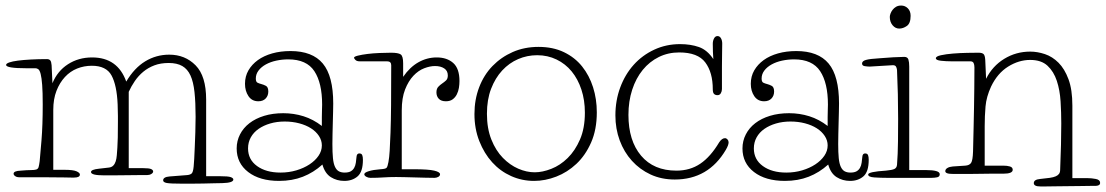

<svg xmlns="http://www.w3.org/2000/svg" viewBox="-20 -641 3985 692"><path d="M723 -6H770Q803 -6 812 -2.5Q821 1 821 6Q821 18 781 19Q773 19 753.5 19.5Q734 20 712 20.5Q690 21 669 21Q648 21 636 21Q594 21 581 18.5Q568 16 568 9Q568 -3 591 -5L655 -10Q665 -11 670.5 -15.5Q676 -20 678 -41Q679 -50 680 -68.5Q681 -87 682 -111.5Q683 -136 684 -164Q685 -192 685 -220Q685 -272 681 -309Q677 -346 666.5 -369Q656 -392 637 -403Q618 -414 588 -414Q559 -414 536.5 -405.5Q514 -397 496.5 -382.5Q479 -368 466 -349Q453 -330 444 -310V-35H495Q518 -35 525 -31.5Q532 -28 532 -23Q532 -18 525.5 -14Q519 -10 510 -10Q506 -10 483.5 -10Q461 -10 435 -9.5Q409 -9 385.5 -9Q362 -9 355 -9Q308 -9 308 -21Q308 -30 337 -33L372 -37Q382 -38 388 -44Q394 -50 397 -59.5Q400 -69 401 -81.5Q402 -94 403 -109Q404 -126 404.5 -145Q405 -164 405 -202Q405 -204 405 -223Q405 -242 404 -265Q401 -334 382 -369Q363 -404 311 -404Q283 -404 258 -394Q233 -384 214 -363.5Q195 -343 183.5 -313.5Q172 -284 172 -245V-29H212Q244 -29 256 -23.5Q268 -18 268 -12Q268 -1 247 -1Q243 -1 236.5 -1Q230 -1 210.5 -1.5Q191 -2 153.5 -2Q116 -2 49 -2Q41 -2 35 -6Q29 -10 29 -15Q29 -25 55 -26Q78 -28 91 -28Q104 -28 110.5 -30Q117 -32 119 -38.5Q121 -45 123 -60Q125 -80 129.5 -135Q134 -190 134 -264Q134 -309 132 -335Q130 -361 126.5 -374.5Q123 -388 118 -391.5Q113 -395 108 -395H75Q2 -395 2 -407Q2 -412 13.5 -416Q25 -420 44.5 -422.5Q64 -425 91 -426.5Q118 -428 149 -428Q157 -428 161 -423.5Q165 -419 166 -406L169 -341Q187 -385 225 -409.5Q263 -434 312 -434Q404 -434 435 -347Q464 -396 503.5 -420Q543 -444 590 -444Q647 -444 685 -405.5Q723 -367 723 -282Z M1140 -219Q1140 -232 1140.5 -244.5Q1141 -257 1141 -264Q1141 -342 1113 -384.5Q1085 -427 1019 -427Q997 -427 976 -422.5Q955 -418 938.5 -409Q922 -400 912 -387Q902 -374 902 -358Q902 -346 908 -343Q914 -340 922 -338Q930 -336 938.5 -331.5Q947 -327 947 -311Q947 -296 937.5 -286Q928 -276 911 -276Q888 -276 875.5 -294.5Q863 -313 863 -339Q863 -366 875.5 -387.5Q888 -409 909.5 -424.5Q931 -440 961 -448.5Q991 -457 1027 -457Q1106 -457 1143.5 -412Q1181 -367 1181 -268Q1181 -256 1180.5 -237.5Q1180 -219 1179.5 -199Q1179 -179 1178.5 -158.5Q1178 -138 1178 -122Q1178 -91 1180 -71Q1182 -51 1187.5 -39.5Q1193 -28 1201.5 -23.5Q1210 -19 1222 -19Q1236 -19 1244 -23.5Q1252 -28 1256.5 -36Q1261 -44 1262.5 -54.5Q1264 -65 1265 -76Q1266 -88 1275 -88Q1283 -88 1285.5 -82Q1288 -76 1288 -65Q1288 -22 1269 -5.5Q1250 11 1221 11Q1194 11 1172.5 -2.5Q1151 -16 1142 -48Q1110 -19 1071.5 -4Q1033 11 986 11Q916 11 874.5 -21Q833 -53 833 -106Q833 -133 845 -156.5Q857 -180 879 -197Q901 -214 932 -223.5Q963 -233 1001 -233Q1039 -233 1074 -222Q1109 -211 1140 -187ZM874 -106Q874 -66 906.5 -42.5Q939 -19 991 -19Q1021 -19 1048 -27Q1075 -35 1095.5 -48.5Q1116 -62 1128 -79.5Q1140 -97 1140 -117Q1140 -135 1129.5 -151Q1119 -167 1101 -178.5Q1083 -190 1058.5 -196.5Q1034 -203 1006 -203Q978 -203 954 -196Q930 -189 912 -176.5Q894 -164 884 -146Q874 -128 874 -106Z M1636 -349Q1636 -337 1634 -324.5Q1632 -312 1626.5 -301Q1621 -290 1611.5 -283Q1602 -276 1587 -276Q1570 -276 1561.5 -285Q1553 -294 1553 -308Q1553 -321 1559.5 -328Q1566 -335 1573.5 -340Q1581 -345 1587.5 -351Q1594 -357 1594 -369Q1594 -386 1581 -394.5Q1568 -403 1548 -403Q1530 -403 1509 -395Q1488 -387 1470 -368Q1452 -349 1440 -318.5Q1428 -288 1428 -243V-31H1472Q1524 -31 1545 -26Q1566 -21 1566 -13Q1566 -7 1559.5 -3.5Q1553 0 1546 0Q1532 0 1513.5 -0.5Q1495 -1 1476 -1.5Q1457 -2 1439 -2.5Q1421 -3 1408 -3Q1382 -3 1361 -1.5Q1340 0 1315 0Q1307 0 1300 -4Q1293 -8 1293 -13Q1293 -19 1309 -24Q1325 -29 1351 -31Q1369 -32 1373 -36Q1377 -40 1380 -57Q1383 -73 1384.5 -98Q1386 -123 1387.5 -163.5Q1389 -204 1389.5 -263Q1390 -322 1390 -406Q1390 -420 1375 -420H1276Q1266 -420 1261 -425Q1256 -430 1256 -433Q1256 -437 1270 -440.5Q1284 -444 1304 -446.5Q1324 -449 1347.5 -450Q1371 -451 1389 -451Q1415 -451 1424 -445Q1433 -439 1433 -413V-364Q1457 -399 1488 -416.5Q1519 -434 1554 -434Q1591 -434 1613.5 -414Q1636 -394 1636 -349Z M2131 -236Q2131 -174 2110.5 -127.5Q2090 -81 2057.5 -50.5Q2025 -20 1985 -4.5Q1945 11 1905 11Q1861 11 1822 -6.5Q1783 -24 1754 -56Q1725 -88 1707.5 -132.5Q1690 -177 1690 -230Q1690 -282 1707 -326.5Q1724 -371 1755 -403Q1786 -435 1828 -453.5Q1870 -472 1921 -472Q1973 -472 2012.5 -453Q2052 -434 2078 -401.5Q2104 -369 2117.5 -326.5Q2131 -284 2131 -236ZM1916 -442Q1880 -442 1847.5 -428Q1815 -414 1790 -387Q1765 -360 1750 -321Q1735 -282 1735 -231Q1735 -178 1751 -138Q1767 -98 1792.5 -72Q1818 -46 1848 -33Q1878 -20 1907 -20Q1935 -20 1967 -32.5Q1999 -45 2026 -71.5Q2053 -98 2070.5 -138.5Q2088 -179 2088 -235Q2088 -280 2075.5 -318Q2063 -356 2040.5 -383.5Q2018 -411 1986 -426.5Q1954 -442 1916 -442Z M2551 -428Q2550 -439 2549.5 -454Q2549 -469 2549 -483Q2549 -494 2553.5 -502.5Q2558 -511 2566 -511Q2574 -511 2578.5 -503Q2583 -495 2583 -484Q2583 -470 2582.5 -447.5Q2582 -425 2582 -401Q2582 -377 2582 -355Q2582 -333 2582 -320Q2582 -312 2578 -305Q2574 -298 2566 -298Q2558 -298 2553.5 -302.5Q2549 -307 2549 -319Q2549 -380 2522 -416Q2495 -452 2428 -452Q2388 -452 2354.5 -435.5Q2321 -419 2296.5 -389Q2272 -359 2258.5 -317.5Q2245 -276 2245 -227Q2245 -134 2290.5 -80Q2336 -26 2418 -26Q2467 -26 2504 -51Q2541 -76 2572 -128Q2582 -143 2593 -143Q2598 -143 2602 -138.5Q2606 -134 2606 -128Q2606 -118 2596 -101Q2533 6 2412 6Q2364 6 2325 -12Q2286 -30 2257.5 -61.5Q2229 -93 2213.5 -135Q2198 -177 2198 -225Q2198 -279 2215.5 -326Q2233 -373 2264 -407.5Q2295 -442 2338 -462Q2381 -482 2431 -482Q2469 -482 2499 -471.5Q2529 -461 2551 -428Z M2963 -219Q2963 -232 2963.5 -244.5Q2964 -257 2964 -264Q2964 -342 2936 -384.5Q2908 -427 2842 -427Q2820 -427 2799 -422.5Q2778 -418 2761.5 -409Q2745 -400 2735 -387Q2725 -374 2725 -358Q2725 -346 2731 -343Q2737 -340 2745 -338Q2753 -336 2761.5 -331.5Q2770 -327 2770 -311Q2770 -296 2760.5 -286Q2751 -276 2734 -276Q2711 -276 2698.5 -294.5Q2686 -313 2686 -339Q2686 -366 2698.5 -387.5Q2711 -409 2732.5 -424.5Q2754 -440 2784 -448.5Q2814 -457 2850 -457Q2929 -457 2966.5 -412Q3004 -367 3004 -268Q3004 -256 3003.5 -237.5Q3003 -219 3002.5 -199Q3002 -179 3001.5 -158.5Q3001 -138 3001 -122Q3001 -91 3003 -71Q3005 -51 3010.5 -39.5Q3016 -28 3024.5 -23.5Q3033 -19 3045 -19Q3059 -19 3067 -23.5Q3075 -28 3079.5 -36Q3084 -44 3085.5 -54.5Q3087 -65 3088 -76Q3089 -88 3098 -88Q3106 -88 3108.5 -82Q3111 -76 3111 -65Q3111 -22 3092 -5.5Q3073 11 3044 11Q3017 11 2995.5 -2.5Q2974 -16 2965 -48Q2933 -19 2894.5 -4Q2856 11 2809 11Q2739 11 2697.5 -21Q2656 -53 2656 -106Q2656 -133 2668 -156.5Q2680 -180 2702 -197Q2724 -214 2755 -223.5Q2786 -233 2824 -233Q2862 -233 2897 -222Q2932 -211 2963 -187ZM2697 -106Q2697 -66 2729.5 -42.5Q2762 -19 2814 -19Q2844 -19 2871 -27Q2898 -35 2918.5 -48.5Q2939 -62 2951 -79.5Q2963 -97 2963 -117Q2963 -135 2952.5 -151Q2942 -167 2924 -178.5Q2906 -190 2881.5 -196.5Q2857 -203 2829 -203Q2801 -203 2777 -196Q2753 -189 2735 -176.5Q2717 -164 2707 -146Q2697 -128 2697 -106Z M3087 0ZM3257 -28H3319Q3341 -28 3354 -24.5Q3367 -21 3367 -13Q3367 -4 3357.5 -2Q3348 0 3337 0H3178Q3154 0 3131.5 -1.5Q3109 -3 3109 -12Q3109 -22 3173 -26Q3195 -28 3203.5 -32Q3212 -36 3213 -47Q3216 -85 3216.5 -131Q3217 -177 3217 -213Q3217 -259 3216 -301.5Q3215 -344 3213 -389Q3212 -397 3209 -401.5Q3206 -406 3198 -406Q3193 -406 3181 -405Q3169 -404 3156 -403.5Q3143 -403 3131 -402Q3119 -401 3115 -401Q3107 -401 3097 -402.5Q3087 -404 3087 -412Q3087 -421 3101 -425Q3115 -429 3150 -431Q3172 -433 3199 -434.5Q3226 -436 3239 -436Q3251 -436 3254 -426.5Q3257 -417 3257 -401ZM3187 -580Q3187 -585 3189.5 -592Q3192 -599 3197 -605.5Q3202 -612 3209.5 -616.5Q3217 -621 3228 -621Q3242 -621 3252 -611Q3262 -601 3262 -584Q3262 -557 3248.5 -547.5Q3235 -538 3221 -538Q3207 -538 3197 -550Q3187 -562 3187 -580Z M3845 1H3899Q3914 1 3929.5 4Q3945 7 3945 18Q3945 24 3940 26.5Q3935 29 3928 29Q3925 29 3910 29Q3895 29 3874 29.5Q3853 30 3829 30Q3805 30 3784 30.5Q3763 31 3748 31Q3733 31 3730 31Q3706 31 3706 19Q3706 6 3729 4Q3750 2 3763.5 0Q3777 -2 3785 -5.5Q3793 -9 3797 -14.5Q3801 -20 3801 -30Q3803 -75 3804 -119.5Q3805 -164 3805 -196Q3805 -235 3802.5 -275.5Q3800 -316 3789 -349.5Q3778 -383 3755.5 -404Q3733 -425 3693 -425Q3652 -425 3613.5 -401Q3575 -377 3552 -329Q3535 -292 3532 -257.5Q3529 -223 3529 -186V-44H3596Q3610 -44 3620 -41Q3630 -38 3630 -29Q3630 -15 3596 -15Q3593 -15 3580 -15Q3567 -15 3548.5 -15Q3530 -15 3508.5 -14.5Q3487 -14 3468 -14Q3449 -14 3435 -14Q3421 -14 3418 -14Q3401 -14 3394 -16.5Q3387 -19 3387 -24Q3387 -31 3394.5 -35.5Q3402 -40 3414 -41L3459 -44Q3474 -45 3480 -54Q3486 -63 3487 -95Q3488 -142 3489 -179.5Q3490 -217 3490.5 -252Q3491 -287 3491.5 -322Q3492 -357 3492 -398Q3492 -408 3489 -414Q3486 -420 3477 -420H3408Q3390 -420 3371.5 -422Q3353 -424 3353 -431Q3353 -438 3371.5 -442Q3390 -446 3415 -448Q3440 -450 3466 -450.5Q3492 -451 3507 -451Q3519 -451 3524.5 -446.5Q3530 -442 3531 -425L3534 -357Q3557 -403 3599.5 -429Q3642 -455 3693 -455Q3719 -455 3746 -446Q3773 -437 3795 -415Q3817 -393 3831 -355.5Q3845 -318 3845 -260Z"/></svg>

Font: Life Savers
Style: Regular
Weight: 400
Designer: Pablo Impallari, Rodrigo Fuenzalida, Brenda Gallo
Foundry: Pablo Impallari, Rodrigo Fuenzalida, Brenda Gallo
Version: Version 3.001; ttfautohint (v0.95) -l 8 -r 50 -G 200 -x 14 -